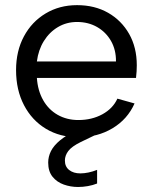

<svg xmlns="http://www.w3.org/2000/svg" viewBox="-20 -527 594 747"><path d="M285 7Q213.3 7 158.6 -26Q104 -59 73.3 -118Q42.5 -177 42.5 -254.3Q42.5 -328.3 73 -385.3Q103.5 -442.3 157.4 -474.6Q211.3 -507 279.8 -507Q348.2 -507 400.5 -477.3Q452.7 -447.5 482.5 -394.9Q512.2 -342.3 512.2 -273.1Q512.2 -262.3 511.5 -249.7Q510.7 -237.1 509.2 -223.9H123.5Q126.8 -174.8 147.7 -137.7Q168.6 -100.6 204.2 -80.3Q239.9 -60 285 -60Q337.3 -60 378.4 -82.4Q419.4 -104.9 436.7 -143.2L503.5 -124.5Q476.2 -63 417.9 -28Q359.5 7 285 7ZM123.5 -287.9H431.2Q431.7 -332.8 412 -367.5Q392.2 -402.1 357.9 -421.8Q323.6 -441.5 279.8 -441.5Q238.9 -441.5 205.5 -421.7Q172.1 -401.9 150.7 -367.4Q129.3 -333 123.5 -287.9ZM283.6 200.5Q254.9 200.5 228 191Q201.2 181.5 184.3 160.5Q167.5 139.5 167.5 105.6Q167.5 82.6 178.2 61Q189 39.4 213.7 18.9Q238.4 -1.6 279.1 -20.1L330.7 -43.6L351.9 -2.2L294.3 25.5Q259.1 42.8 245.8 60.4Q232.5 78.1 232.5 97.6Q232.5 121.4 249.2 134.5Q265.8 147.6 292.6 147.6Q307.6 147.6 324.3 144.1Q341.1 140.6 357.8 133.9V187Q341.1 193.7 321.7 197.1Q302.4 200.5 283.6 200.5Z"/></svg>

Font: Envelope Sans Variable
Style: Regular
Weight: 500
Designer: Andreas Rasmussen / Norman Anderson
Foundry: mail.de GmbH
Version: Version 1.150